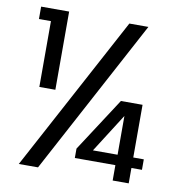

<svg xmlns="http://www.w3.org/2000/svg" viewBox="-79 -777 799 851"><g transform="rotate(10 320.0 -352.0)"><path d="M61.5 0 436 -698H521.7L148 0ZM556.2 -116.4H603.6V-69.2H556.2V0H484V-69.2H301.5V-111.4L458.8 -353.5H556.2ZM374.6 -116.4H485.6V-290.9ZM91.9 -352V-648.2H37.9V-704H164V-352Z"/></g></svg>

Font: Poppins Variable
Style: Regular
Weight: 100
Designer: Jonny Pinhorn
Foundry: Indian Type Foundry
Version: Version 6.000